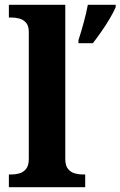

<svg xmlns="http://www.w3.org/2000/svg" viewBox="-20 -780 502 800"><path d="M17 0V-53H29Q44 -53 60.5 -57.5Q77 -62 88.5 -76Q100 -90 100 -118V-646Q100 -673 88 -686Q76 -699 59.5 -703Q43 -707 29 -707H17V-760H252V-118Q252 -90 263.5 -76Q275 -62 292 -57.5Q309 -53 323 -53H335V0ZM307 -613Q317 -643 328.5 -685Q340 -727 346 -760H462V-750Q453 -729 437 -702Q421 -675 402.5 -648.5Q384 -622 367 -600H307Z"/></svg>

Font: Noto Serif Test
Style: Regular
Weight: 400
Version: Version 1.000